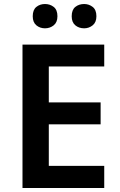

<svg xmlns="http://www.w3.org/2000/svg" viewBox="-20 -936 599 956"><path d="M499 0H92V-714H499V-605H223V-426H481V-317H223V-110H499ZM143 -855Q143 -887 161 -901.5Q179 -916 204 -916Q229 -916 247.5 -901.5Q266 -887 266 -855Q266 -825 247.5 -810Q229 -795 204 -795Q179 -795 161 -810Q143 -825 143 -855ZM337 -855Q337 -887 355 -901.5Q373 -916 399 -916Q423 -916 441.5 -901.5Q460 -887 460 -855Q460 -825 441.5 -810Q423 -795 399 -795Q373 -795 355 -810Q337 -825 337 -855Z"/></svg>

Font: Noto Sans Sora Sompeng Semi
Style: Bold
Weight: 700
Designer: Monotype Design Team. David Williams.
Foundry: Monotype Imaging Inc.
Version: Version 2.101; ttfautohint (v1.8.4.7-5d5b)